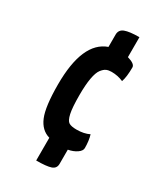

<svg xmlns="http://www.w3.org/2000/svg" viewBox="-185 -689 769 892"><g transform="rotate(30 200.0 -243.0)"><path d="M252 -93Q292 -93 320 -107Q329 -77 329 -38Q329 -23 310 -10Q291 3 264 8V84Q264 109 240.5 117Q217 125 162 125V3Q116 -10 94.5 -61.5Q73 -113 73 -232Q73 -459 189 -500V-566Q189 -592 213.5 -601.5Q238 -611 291 -611V-504Q333 -492 333 -473Q333 -422 323 -394Q293 -407 260 -407Q244 -407 232.5 -402Q221 -397 209 -381.5Q197 -366 190.5 -330Q184 -294 184 -239Q184 -172 191 -140.5Q198 -109 211 -101Q224 -93 252 -93Z"/></g></svg>

Font: Yanone Kaffeesatz Bold
Style: Regular
Weight: 700
Designer: Yanone (Cyrillic: Daniel Pouzeot)
Foundry: Yanone
Version: Version 1.003;PS 001.003;hotconv 1.0.88;makeotf.lib2.5.64775